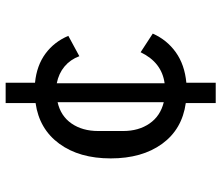

<svg xmlns="http://www.w3.org/2000/svg" viewBox="-72 -598 784 680"><g transform="rotate(-90 320.0 -258.0)"><path d="M295 114V8Q202 -5 150.5 -76Q99 -147 99 -258Q99 -369 151 -440Q203 -511 295 -524V-630H367V-526Q428 -520 470 -489Q512 -458 533 -408L461 -369Q449 -401 424.5 -421.5Q400 -442 365 -449V-67Q439 -77 475 -152L541 -109Q519 -59 475 -27.5Q431 4 367 10V114ZM298 -70V-446Q249 -435 222.5 -396.5Q196 -358 196 -302V-214Q196 -159 222.5 -120.5Q249 -82 298 -70Z"/></g></svg>

Font: Writer
Style: Regular
Weight: 400
Monospace: yes
Designer: Mike Abbink, Paul van der Laan, Pieter van Rosmalen
Foundry: Bold Monday
Version: Version 2.001 2020